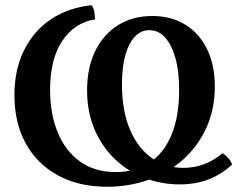

<svg xmlns="http://www.w3.org/2000/svg" viewBox="-20 -703 925 732"><path d="M388 9Q280 9 200.5 -34.5Q121 -78 78 -156.5Q35 -235 35 -340Q35 -438 72 -512Q109 -586 175 -630Q241 -674 329 -683Q337 -673 339.5 -659.5Q342 -646 342 -629Q265 -617 218 -548Q171 -479 171 -360Q171 -270 199.5 -199.5Q228 -129 284 -88Q340 -47 422 -47Q495 -47 549.5 -82.5Q604 -118 633.5 -188Q663 -258 663 -361Q663 -432 648.5 -482.5Q634 -533 609 -560.5Q584 -588 549 -588Q517 -588 493.5 -562.5Q470 -537 457.5 -491.5Q445 -446 445 -382Q445 -278 476.5 -206.5Q508 -135 561 -99Q614 -63 679 -63Q721 -63 758 -77Q795 -91 829 -119Q841 -111 850.5 -100Q860 -89 865 -76Q826 -39 776.5 -19.5Q727 0 665 0Q595 0 531.5 -24.5Q468 -49 418.5 -96Q369 -143 340.5 -209.5Q312 -276 312 -359Q312 -445 343 -508.5Q374 -572 430 -607Q486 -642 561 -642Q633 -642 686.5 -609Q740 -576 769.5 -515.5Q799 -455 799 -373Q799 -287 767 -216.5Q735 -146 679 -95.5Q623 -45 548 -18Q473 9 388 9Z"/></svg>

Font: Vollkorn SemiBold
Style: Regular
Weight: 600
Designer: Friedrich Althausen
Foundry: Friedrich Althausen
Version: Version 5.000